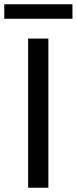

<svg xmlns="http://www.w3.org/2000/svg" viewBox="-52 -881 360 901"><path d="M80 -700H175V0H80ZM-32 -861H288V-793H-32Z"/></svg>

Font: Cabin
Style: Regular
Weight: 400
Designer: Pablo Impallari
Foundry: Pablo Impallari. http://www.impallari.com Igino Marini. http://www.ikern.com
Version: Version 2.200